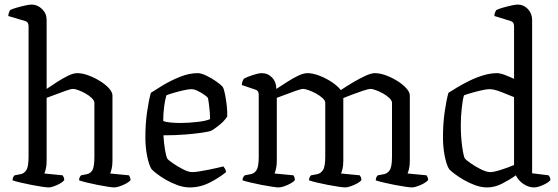

<svg xmlns="http://www.w3.org/2000/svg" viewBox="-20 -820 2441 840"><path d="M193 0Q185 0 164.5 -3Q144 -6 118 -11Q92 -16 69 -21.5Q46 -27 35 -31Q35 -39 38 -45Q41 -51 44 -53L70 -58Q86 -61 95.5 -76Q105 -91 105 -135V-705Q105 -713 102 -719Q99 -725 90 -728L16 -750Q17 -759 19.5 -766Q22 -773 24 -776Q34 -781 53 -786.5Q72 -792 90.5 -796Q109 -800 118 -800Q144 -800 164 -780.5Q184 -761 184 -733V-431Q207 -447 231.5 -462.5Q256 -478 278.5 -489Q301 -500 318 -500Q340 -500 366 -490.5Q392 -481 416.5 -466Q441 -451 456.5 -434Q472 -417 472 -402V-117Q472 -96 468.5 -81.5Q465 -67 462 -61L544 -53Q546 -50 548.5 -45Q551 -40 551 -32Q546 -25 532.5 -17.5Q519 -10 504 -5Q489 0 480 0Q473 0 452.5 -3Q432 -6 407 -11Q382 -16 359.5 -21.5Q337 -27 326 -31Q326 -39 329 -45Q332 -51 335 -53L360 -58Q376 -61 384.5 -76Q393 -91 393 -135V-370Q393 -380 381.5 -391Q370 -402 354 -411Q338 -420 323 -425.5Q308 -431 300 -431Q290 -431 266.5 -422.5Q243 -414 219 -405Q195 -396 184 -392V-117Q184 -96 180.5 -81.5Q177 -67 174 -61L254 -53Q256 -50 258.5 -45Q261 -40 261 -32Q253 -21 229.5 -10.5Q206 0 193 0Z M810 0Q784 0 756.5 -10Q729 -20 705 -34Q681 -48 664.5 -61Q648 -74 643 -80Q632 -97 624 -135.5Q616 -174 616 -219Q616 -279 623.5 -330.5Q631 -382 640 -414Q658 -426 692 -446.5Q726 -467 766.5 -483.5Q807 -500 845 -500Q860 -500 883 -489Q906 -478 926.5 -463.5Q947 -449 955 -439Q960 -430 964.5 -407.5Q969 -385 972 -358.5Q975 -332 974 -310Q961 -290 938.5 -272Q916 -254 902 -247Q893 -244 863.5 -239.5Q834 -235 790.5 -231.5Q747 -228 695 -228Q697 -193 702 -164Q707 -135 712 -126Q717 -119 737.5 -105Q758 -91 781.5 -79Q805 -67 821 -67Q832 -67 851.5 -70Q871 -73 893 -77.5Q915 -82 932.5 -86Q950 -90 957 -92Q960 -89 964 -82.5Q968 -76 969 -67Q940 -43 898 -21.5Q856 0 810 0ZM767 -282Q804 -282 843.5 -286.5Q883 -291 899 -299Q899 -314 897.5 -333Q896 -352 893.5 -368.5Q891 -385 890 -391Q888 -395 875 -404.5Q862 -414 845.5 -422Q829 -430 817 -430Q806 -430 783.5 -425Q761 -420 739 -413.5Q717 -407 708 -403Q702 -384 698 -352.5Q694 -321 694 -291Q704 -286 726 -284Q748 -282 767 -282Z M1199 0Q1192 0 1171 -3Q1150 -6 1124.5 -11Q1099 -16 1076 -21.5Q1053 -27 1041 -31Q1041 -39 1044.5 -45Q1048 -51 1051 -53L1077 -58Q1093 -61 1102.5 -76Q1112 -91 1112 -135V-405Q1112 -413 1109 -419Q1106 -425 1097 -428L1038 -448Q1038 -458 1041.5 -465.5Q1045 -473 1047 -476Q1062 -484 1087 -492Q1112 -500 1125 -500Q1152 -500 1170.5 -480.5Q1189 -461 1189 -431Q1212 -446 1237 -462Q1262 -478 1285 -489Q1308 -500 1325 -500Q1348 -500 1377 -489Q1406 -478 1431.5 -461Q1457 -444 1471 -426Q1495 -442 1523.5 -459Q1552 -476 1578 -488Q1604 -500 1620 -500Q1642 -500 1668 -490.5Q1694 -481 1718 -466Q1742 -451 1757.5 -434Q1773 -417 1773 -402V-117Q1773 -96 1769.5 -81.5Q1766 -67 1763 -61L1846 -53Q1848 -50 1850.5 -45Q1853 -40 1853 -32Q1847 -25 1834 -17.5Q1821 -10 1806 -5Q1791 0 1782 0Q1775 0 1754 -3Q1733 -6 1707 -11Q1681 -16 1658 -21.5Q1635 -27 1624 -31Q1624 -39 1627 -45Q1630 -51 1633 -53L1660 -58Q1675 -61 1685 -75.5Q1695 -90 1695 -135V-370Q1695 -380 1683.5 -391Q1672 -402 1656 -411Q1640 -420 1624.5 -425.5Q1609 -431 1602 -431Q1592 -431 1568 -423Q1544 -415 1519 -405.5Q1494 -396 1482 -391V-117Q1482 -96 1478.5 -81.5Q1475 -67 1472 -61L1554 -53Q1556 -50 1558.5 -45Q1561 -40 1561 -32Q1556 -25 1542.5 -17.5Q1529 -10 1514 -5Q1499 0 1490 0Q1483 0 1462 -3Q1441 -6 1415 -11Q1389 -16 1366 -21.5Q1343 -27 1332 -31Q1332 -39 1335 -45Q1338 -51 1341 -53L1368 -58Q1383 -61 1393 -76Q1403 -91 1403 -135V-370Q1403 -380 1391 -391Q1379 -402 1362.5 -411Q1346 -420 1330 -425.5Q1314 -431 1307 -431Q1297 -431 1273.5 -422.5Q1250 -414 1226 -405Q1202 -396 1191 -392V-117Q1191 -96 1187.5 -81.5Q1184 -67 1181 -61L1264 -53Q1266 -50 1268 -45Q1270 -40 1270 -32Q1265 -25 1251.5 -17.5Q1238 -10 1223.5 -5Q1209 0 1199 0Z M2111 0Q2086 0 2059.5 -9.5Q2033 -19 2009 -33Q1985 -47 1968 -60Q1951 -73 1945 -80Q1934 -97 1926 -135.5Q1918 -174 1918 -220Q1918 -279 1925.5 -331Q1933 -383 1942 -414Q1956 -423 1980 -437.5Q2004 -452 2033.5 -466.5Q2063 -481 2094.5 -490.5Q2126 -500 2154 -500Q2168 -500 2189 -492Q2210 -484 2229 -475V-705Q2229 -713 2226 -719Q2223 -725 2214 -728L2143 -750Q2143 -759 2146 -766Q2149 -773 2151 -776Q2161 -781 2180 -786.5Q2199 -792 2217.5 -796Q2236 -800 2245 -800Q2271 -800 2289.5 -780.5Q2308 -761 2308 -733V-62L2380 -53Q2382 -51 2385 -45.5Q2388 -40 2388 -32Q2378 -20 2354.5 -10Q2331 0 2317 0Q2292 0 2269.5 -15.5Q2247 -31 2237 -53Q2209 -33 2176.5 -16.5Q2144 0 2111 0ZM2125 -67Q2140 -67 2171.5 -77Q2203 -87 2229 -98V-395Q2203 -406 2172 -418Q2141 -430 2121 -430Q2110 -430 2087.5 -425Q2065 -420 2042.5 -413.5Q2020 -407 2010 -403Q2004 -384 2000 -345.5Q1996 -307 1996 -274Q1996 -221 2002 -178.5Q2008 -136 2014 -126Q2019 -120 2039.5 -105.5Q2060 -91 2084.5 -79Q2109 -67 2125 -67Z"/></svg>

Font: Texturina 72pt
Style: Regular
Weight: 400
Designer: Guillermo Torres Carreño
Foundry: Omnibus-Type
Version: Version 1.002; ttfautohint (v1.8.3)